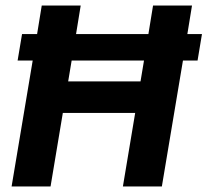

<svg xmlns="http://www.w3.org/2000/svg" viewBox="-20 -670 746 690"><path d="M21.7 0 97.5 -452.5H43.3L59.2 -547.5H113.3L130 -650H270L253.3 -547.5H513.3L530 -650H670L653.3 -547.5H705.8L690 -452.5H637.5L561.7 0H421.7L465.8 -264.2H205.8L161.7 0ZM225 -377.5H485L497.5 -452.5H237.5Z"/></svg>

Font: Familjen Grotesk
Style: Bold Italic
Weight: 700
Italic angle: -9.46201°
Designer: Anders Wikstroem, Jonas Baeckman, Matilda Gysing, Kristian Moeller
Foundry: Familjen STHLM AB
Version: Version 2.002; ttfautohint (v1.8.4.7-5d5b)